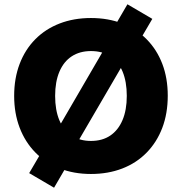

<svg xmlns="http://www.w3.org/2000/svg" viewBox="-20 -800 847 895"><path d="M404 11Q324 11 258 -15Q192 -41 144.5 -89.5Q97 -138 71.5 -205Q46 -272 46 -353Q46 -435 71.5 -502Q97 -569 144.5 -617Q192 -665 258 -690.5Q324 -716 404 -716Q484 -716 550 -690.5Q616 -665 663.5 -617Q711 -569 736.5 -502.5Q762 -436 762 -354Q762 -271 736.5 -204Q711 -137 663.5 -88.5Q616 -40 550 -14.5Q484 11 404 11ZM404 -143Q457 -143 494 -168Q531 -193 551 -240Q571 -287 571 -353Q571 -419 551.5 -466Q532 -513 494.5 -537.5Q457 -562 404 -562Q352 -562 314.5 -537.5Q277 -513 257 -466Q237 -419 237 -353Q237 -287 256.5 -240Q276 -193 314 -168Q352 -143 404 -143ZM232 75 116 7 191 -121 248 -197 472 -582 500 -653 574 -780 690 -712 615 -584 558 -508 334 -124 306 -52Z"/></svg>

Font: Nunito Sans 12pt ExtraLight 12pt Black
Style: Regular
Weight: 900
Version: Version 3.101;gftools[0.9.27]